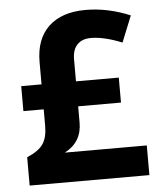

<svg xmlns="http://www.w3.org/2000/svg" viewBox="-50 -715 630 759"><g transform="rotate(-5 265.0 -336.0)"><path d="M317.4 -672.4Q405.8 -672.4 494.1 -635.3L452.1 -531.2Q380.9 -560.1 328.6 -560.1Q293.5 -560.1 274.4 -539.8Q255.4 -519.5 255.4 -481.9V-394.5H425.3V-295.4H255.4V-230.5Q255.4 -153.3 187 -117.7H512.2V0H37.1V-112.3Q84 -132.3 101.3 -158.2Q118.7 -184.1 118.7 -229.5V-295.4H38.1V-394.5H118.7V-482.9Q118.7 -574.2 170.7 -623.3Q222.7 -672.4 317.4 -672.4Z"/></g></svg>

Font: Bpm'online Open Sans
Style: Bold
Weight: 700
Foundry: Ascender Corporation
Version: Version 1.10